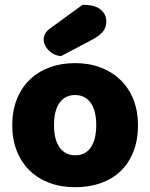

<svg xmlns="http://www.w3.org/2000/svg" viewBox="-20 -764 626 800"><path d="M324 -744Q376 -744 399.5 -724Q423 -704 423 -676Q423 -650 409 -632.5Q395 -615 363 -598L234 -530Q204 -533 183 -554Q162 -575 162 -599Q162 -611 168 -623Q174 -635 188 -645ZM555 -243Q555 -181 536 -132.5Q517 -84 482.5 -51Q448 -18 400 -1Q352 16 293 16Q234 16 186 -2Q138 -20 103.5 -53.5Q69 -87 50 -135Q31 -183 31 -243Q31 -302 50 -350Q69 -398 103.5 -431.5Q138 -465 186 -483Q234 -501 293 -501Q352 -501 400 -482.5Q448 -464 482.5 -430.5Q517 -397 536 -349Q555 -301 555 -243ZM205 -243Q205 -182 228.5 -149.5Q252 -117 294 -117Q336 -117 358.5 -150Q381 -183 381 -243Q381 -303 358 -335.5Q335 -368 293 -368Q251 -368 228 -335.5Q205 -303 205 -243Z"/></svg>

Font: Baloo Thambi
Style: Regular
Weight: 400
Designer: Aadarsh Rajan and Ek Type
Foundry: Ek Type
Version: Version 1.443;PS 1.000;hotconv 16.6.51;makeotf.lib2.5.65220;